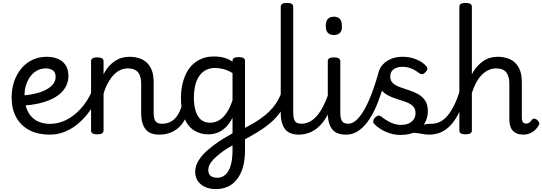

<svg xmlns="http://www.w3.org/2000/svg" viewBox="-20 -910 3734 1322"><path d="M325 17Q240 17 181 -14.5Q122 -46 91 -103.5Q60 -161 60 -239Q60 -299 77.5 -349.5Q95 -400 127 -438.5Q159 -477 203.5 -498Q248 -519 302 -519Q346 -519 379.5 -504.5Q413 -490 432 -461Q451 -432 451 -387Q451 -350 435.5 -318.5Q420 -287 391.5 -263Q363 -239 324.5 -222.5Q286 -206 239.5 -196Q193 -186 141 -183L139 -253Q170 -255 201.5 -261Q233 -267 262 -277Q291 -287 313.5 -302Q336 -317 349.5 -336.5Q363 -356 363 -380Q363 -412 344 -425.5Q325 -439 294 -439Q264 -439 237.5 -425.5Q211 -412 191.5 -387Q172 -362 160.5 -328Q149 -294 149 -254Q149 -189 170.5 -145Q192 -101 231.5 -79Q271 -57 325 -57Q339 -57 346.5 -45.5Q354 -34 354 -19.5Q354 -5 347 6Q340 17 325 17Z M322 17Q313 17 308 6Q303 -5 303 -19.5Q303 -34 308 -45.5Q313 -57 322 -57Q369 -57 411.5 -73.5Q454 -90 490.5 -119Q527 -148 557 -187Q587 -226 608 -271Q614 -281 627 -278.5Q640 -276 649 -267Q658 -258 654 -248Q633 -197 600.5 -150Q568 -103 526 -65.5Q484 -28 432.5 -5.5Q381 17 322 17Z M1076 17Q1046 17 1022.5 8.5Q999 0 983.5 -18.5Q968 -37 960 -65.5Q952 -94 952 -135V-334Q952 -368 942.5 -391.5Q933 -415 913 -427Q893 -439 859 -439Q835 -439 810.5 -428.5Q786 -418 764.5 -396Q743 -374 724.5 -341.5Q706 -309 693 -264V-11Q693 2 682 8.5Q671 15 649 15Q628 15 617.5 8.5Q607 2 607 -11V-489Q607 -502 617.5 -508.5Q628 -515 649 -515Q671 -515 682 -508.5Q693 -502 693 -489V-397Q708 -429 728 -451.5Q748 -474 771 -489.5Q794 -505 819 -512Q844 -519 871 -519Q920 -519 957.5 -501.5Q995 -484 1016.5 -445.5Q1038 -407 1038 -343V-138Q1038 -94 1050 -76Q1062 -58 1095 -58Q1109 -58 1116 -46.5Q1123 -35 1121.5 -20.5Q1120 -6 1109 5.5Q1098 17 1076 17Z M1076 17Q1062 17 1055.5 5.5Q1049 -6 1050.5 -20.5Q1052 -35 1063 -46.5Q1074 -58 1095 -58Q1122 -58 1144.5 -67Q1167 -76 1185.5 -95Q1204 -114 1217.5 -144Q1231 -174 1239 -215Q1242 -230 1255 -233.5Q1268 -237 1280 -232Q1292 -227 1290 -212Q1282 -153 1263.5 -109.5Q1245 -66 1217.5 -38.5Q1190 -11 1154.5 3Q1119 17 1076 17Z M1468 392Q1403 392 1363.5 359.5Q1324 327 1324 272Q1324 245 1334.5 220Q1345 195 1365 169.5Q1385 144 1416.5 117.5Q1448 91 1489 63Q1505 53 1520 43.5Q1535 34 1550.5 25.5Q1566 17 1581 8V-99Q1558 -55 1530.5 -30Q1503 -5 1473.5 5Q1444 15 1414 15Q1358 15 1315.5 -12.5Q1273 -40 1249.5 -95.5Q1226 -151 1226 -234Q1226 -286 1236 -330Q1246 -374 1264.5 -409.5Q1283 -445 1310.5 -469.5Q1338 -494 1373 -507.5Q1408 -521 1450 -521Q1477 -521 1497.5 -518Q1518 -515 1538 -508Q1558 -501 1581 -486V-491Q1581 -504 1591.5 -510.5Q1602 -517 1624 -517Q1645 -517 1656 -510.5Q1667 -504 1667 -491V127Q1667 190 1653 239.5Q1639 289 1613 323Q1587 357 1550 374.5Q1513 392 1468 392ZM1476 314Q1509 314 1532.5 292.5Q1556 271 1568.5 229Q1581 187 1581 123V91Q1568 98 1557 104.5Q1546 111 1536 117.5Q1526 124 1515 132Q1489 151 1470 168Q1451 185 1438.5 200.5Q1426 216 1420 231Q1414 246 1414 262Q1414 278 1421 290Q1428 302 1442 308Q1456 314 1476 314ZM1427 -65Q1458 -65 1486 -80.5Q1514 -96 1538.5 -130.5Q1563 -165 1581 -220V-407Q1549 -426 1519.5 -434Q1490 -442 1461 -442Q1434 -442 1411 -433.5Q1388 -425 1370.5 -408.5Q1353 -392 1340.5 -367.5Q1328 -343 1321.5 -310.5Q1315 -278 1315 -237Q1315 -185 1327 -146Q1339 -107 1363.5 -86Q1388 -65 1427 -65Z M1646 60Q1639 63 1633 54Q1627 45 1624.5 30.5Q1622 16 1624 3Q1626 -10 1634 -14Q1688 -39 1729.5 -64Q1771 -89 1802.5 -114.5Q1834 -140 1857 -167Q1880 -194 1895.5 -223Q1911 -252 1922 -283Q1929 -301 1941.5 -303.5Q1954 -306 1963.5 -296.5Q1973 -287 1967 -266Q1956 -224 1939 -188Q1922 -152 1897 -120.5Q1872 -89 1837 -59.5Q1802 -30 1754.5 -1Q1707 28 1646 60Z M2037 17Q2007 17 1983.5 8.5Q1960 0 1944.5 -18.5Q1929 -37 1921 -65.5Q1913 -94 1913 -135V-864Q1913 -877 1923.5 -883.5Q1934 -890 1955 -890Q1977 -890 1988 -883.5Q1999 -877 1999 -864V-138Q1999 -94 2011 -76Q2023 -58 2056 -58Q2070 -58 2077 -46.5Q2084 -35 2082.5 -20.5Q2081 -6 2070 5.5Q2059 17 2037 17Z M2035 17Q2021 17 2014.5 5.5Q2008 -6 2009.5 -20.5Q2011 -35 2022 -46.5Q2033 -58 2054 -58Q2083 -58 2110 -71Q2137 -84 2161 -111Q2185 -138 2206 -179.5Q2227 -221 2246 -276Q2251 -291 2263 -290.5Q2275 -290 2284.5 -280.5Q2294 -271 2291 -259Q2271 -189 2245.5 -137Q2220 -85 2188.5 -51Q2157 -17 2119 0Q2081 17 2035 17Z M2361 17Q2331 17 2307.5 8.5Q2284 0 2268.5 -18.5Q2253 -37 2245 -65.5Q2237 -94 2237 -135V-489Q2237 -502 2247.5 -508.5Q2258 -515 2279 -515Q2301 -515 2312 -508.5Q2323 -502 2323 -489V-138Q2323 -94 2335 -76Q2347 -58 2380 -58Q2394 -58 2401 -46.5Q2408 -35 2406.5 -20.5Q2405 -6 2394 5.5Q2383 17 2361 17ZM2279 -669Q2251 -669 2237 -684.5Q2223 -700 2223 -731Q2223 -763 2237 -779Q2251 -795 2279 -795Q2307 -795 2320.5 -779Q2334 -763 2334 -731Q2336 -700 2321.5 -684.5Q2307 -669 2279 -669Z M2363 17Q2349 17 2344.5 5.5Q2340 -6 2343 -20.5Q2346 -35 2355 -46.5Q2364 -58 2378 -58Q2407 -58 2435.5 -84.5Q2464 -111 2490.5 -158.5Q2517 -206 2541.5 -271.5Q2566 -337 2588 -415Q2593 -432 2607 -433Q2621 -434 2632.5 -425.5Q2644 -417 2641 -402Q2626 -337 2606.5 -275Q2587 -213 2562.5 -160Q2538 -107 2508 -67.5Q2478 -28 2442 -5.5Q2406 17 2363 17Z M2811 -20Q2844 -35 2868.5 -43.5Q2893 -52 2913.5 -55Q2934 -58 2953 -58Q2962 -58 2964 -46.5Q2966 -35 2962.5 -20.5Q2959 -6 2951.5 5.5Q2944 17 2935 17Q2911 17 2887 12Q2863 7 2839 5Q2815 3 2789 13ZM2739 19Q2699 19 2663.5 7.5Q2628 -4 2600.5 -21.5Q2573 -39 2556 -57Q2549 -65 2550 -77Q2551 -89 2564 -102Q2575 -112 2584 -114Q2593 -116 2604 -108Q2640 -80 2673.5 -65Q2707 -50 2740 -50Q2769 -50 2791.5 -59Q2814 -68 2827.5 -86.5Q2841 -105 2841 -131Q2841 -163 2822 -180.5Q2803 -198 2773.5 -208.5Q2744 -219 2711 -229Q2678 -239 2648.5 -255Q2619 -271 2600 -299Q2581 -327 2581 -374Q2581 -416 2602.5 -448.5Q2624 -481 2662.5 -500Q2701 -519 2751 -519Q2790 -519 2821 -510Q2852 -501 2875.5 -487Q2899 -473 2913 -456Q2924 -444 2922.5 -434Q2921 -424 2909 -413Q2898 -400 2887.5 -399Q2877 -398 2865 -407Q2838 -428 2810.5 -439Q2783 -450 2750 -450Q2715 -450 2691 -433.5Q2667 -417 2667 -383Q2667 -354 2685.5 -337.5Q2704 -321 2733.5 -310Q2763 -299 2796.5 -288.5Q2830 -278 2859.5 -261.5Q2889 -245 2907.5 -217Q2926 -189 2926 -143Q2926 -101 2905.5 -64Q2885 -27 2843.5 -4Q2802 19 2739 19Z M2935 17Q2921 17 2914.5 5.5Q2908 -6 2909.5 -20.5Q2911 -35 2922 -46.5Q2933 -58 2954 -58Q2983 -58 3010 -71.5Q3037 -85 3061 -113Q3085 -141 3106.5 -184Q3128 -227 3146 -286Q3152 -300 3163.5 -299.5Q3175 -299 3184.5 -290Q3194 -281 3191 -269Q3170 -196 3144.5 -142.5Q3119 -89 3088 -53.5Q3057 -18 3019 -0.5Q2981 17 2935 17Z M3585 17Q3560 17 3541.5 10Q3523 3 3511 -10Q3499 -23 3493 -43Q3487 -63 3487 -88V-334Q3487 -384 3466 -411.5Q3445 -439 3394 -439Q3370 -439 3346 -428.5Q3322 -418 3300 -397Q3278 -376 3260 -343.5Q3242 -311 3229 -268V-11Q3229 2 3218 8.5Q3207 15 3186 15Q3164 15 3153.5 8.5Q3143 2 3143 -11V-864Q3143 -877 3153.5 -883.5Q3164 -890 3186 -890Q3207 -890 3218 -883.5Q3229 -877 3229 -864V-398Q3245 -430 3265 -452Q3285 -474 3307.5 -489.5Q3330 -505 3355 -512Q3380 -519 3406 -519Q3455 -519 3492.5 -501.5Q3530 -484 3551.5 -445.5Q3573 -407 3573 -343V-99Q3573 -85 3576.5 -76Q3580 -67 3587 -63Q3594 -59 3603 -59Q3613 -59 3619.5 -62.5Q3626 -66 3632.5 -73Q3639 -80 3645 -88Q3653 -95 3662 -93Q3671 -91 3680 -83Q3690 -74 3692.5 -64.5Q3695 -55 3688 -45Q3677 -26 3661 -12Q3645 2 3625.5 9.5Q3606 17 3585 17Z"/></svg>

Font: Playwrite GB J
Style: Regular
Weight: 400
Designer: Veronika Burian, José Scaglione
Foundry: TypeTogether
Version: Version 1.002